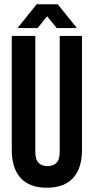

<svg xmlns="http://www.w3.org/2000/svg" viewBox="-20 -868 438 897"><path d="M145 -700V-160Q145 -122 160.5 -107Q176 -92 202 -92Q228 -92 243.5 -107Q259 -122 259 -160V-700H363V-167Q363 -82 321.5 -36.5Q280 9 199 9Q118 9 76.5 -36.5Q35 -82 35 -167V-700ZM62 -737 151 -848H250L339 -737H245L200 -792L156 -737Z"/></svg>

Font: SVN-Bebas Neue
Style: Bold
Weight: 700
Designer: Ryoichi Tsunekawa
Foundry: Ryoichi Tsunekawa
Version: Version 1.300; ttfautohint (v1.7.9-c794)